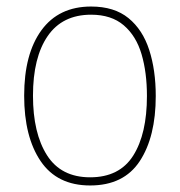

<svg xmlns="http://www.w3.org/2000/svg" viewBox="-20 -558 552 588"><path d="M457 -264Q457 -139 408 -64.5Q359 10 256 10Q155 10 104.5 -64.5Q54 -139 54 -265Q54 -393 107 -465.5Q160 -538 259 -538Q330 -538 373.5 -502.5Q417 -467 437 -405Q457 -343 457 -264ZM81 -265Q81 -150 124 -82.5Q167 -15 256 -15Q346 -15 388 -81.5Q430 -148 430 -264Q430 -336 413.5 -392Q397 -448 359 -480.5Q321 -513 259 -513Q171 -513 126 -447.5Q81 -382 81 -265Z"/></svg>

Font: Noto Sans Tamil SemiCondensed Thin
Style: Regular
Weight: 100
Width: 4
Designer: Jelle Bosma - Monotype Design Team
Foundry: Monotype Imaging Inc.
Version: Version 2.004; ttfautohint (v1.8.4.7-5d5b)